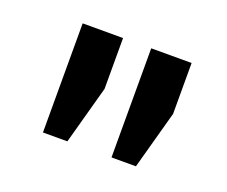

<svg xmlns="http://www.w3.org/2000/svg" viewBox="-57 -845 495 419"><g transform="rotate(20 190.0 -635.5)"><path d="M73.2 -508.3V-654.8V-761.7H167V-643.6L129.9 -508.3ZM232.4 -508.3V-654.8V-761.7H326.2V-643.6L289.1 -508.3Z"/></g></svg>

Font: Roboto Slab LO Medium
Style: Regular
Weight: 500
Designer: Google
Version: Version 2.000